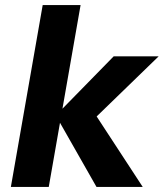

<svg xmlns="http://www.w3.org/2000/svg" viewBox="-20 -740 648 760"><path d="M362 0 201 -283 430 -517H608L310 -228L328 -332L545 0ZM23 0 149 -720H299L173 0Z"/></svg>

Font: DM Sans 11pt Black
Style: Italic
Weight: 900
Italic angle: -10°
Version: Version 4.004;gftools[0.9.30]